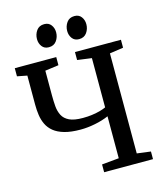

<svg xmlns="http://www.w3.org/2000/svg" viewBox="-136 -1054 985 1154"><g transform="rotate(-15 357.0 -476.5)"><path d="M473.5 -319.5Q436 -303 388.5 -293.5Q341 -284 297.5 -284Q237.5 -284 197 -295.8Q156.5 -307.5 131.5 -328Q106.5 -348.5 93.5 -375.8Q80.5 -403 76 -434.5Q71.5 -466 71.5 -499V-680.5L10 -692.5V-743H268V-692.5L183.5 -681V-527.5Q183.5 -491 186.2 -458.8Q189 -426.5 202 -401.5Q215 -376.5 244.8 -362.2Q274.5 -348 328.5 -348Q360.5 -348 388.2 -352Q416 -356 438 -362.2Q460 -368.5 473.5 -375V-681.5L384.5 -693.5V-743H670.5V-693.5L585.5 -681V-58.5L671 -47.5V0H367V-48.5L473.5 -58.5ZM240.5 -811.5Q213.5 -811.5 198.8 -831Q184 -850.5 184 -877Q184 -906.5 200.5 -929.8Q217 -953 248.5 -953H249.5Q276.5 -953 291.2 -933.5Q306 -914 306 -887.5Q306 -858 289.5 -834.8Q273 -811.5 241.5 -811.5ZM428.5 -811.5Q401.5 -811.5 386.8 -831Q372 -850.5 372 -877Q372 -906.5 388.5 -929.8Q405 -953 436.5 -953H437.5Q464.5 -953 479.2 -933.5Q494 -914 494 -887.5Q494 -858 477.5 -834.8Q461 -811.5 429.5 -811.5Z"/></g></svg>

Font: Merriweather 28pt Medium
Style: Regular
Weight: 500
Version: Version 2.100